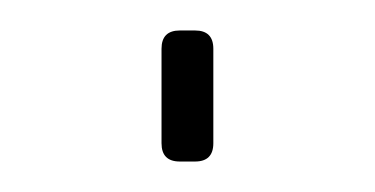

<svg xmlns="http://www.w3.org/2000/svg" viewBox="-20 -106 246 126"><path d="M98 -86H108Q120 -86 120 -74V-12Q120 0 108 0H98Q86 0 86 -12V-74Q86 -86 98 -86Z"/></svg>

Font: Exo 2.0 Thin
Style: Regular
Weight: 250
Designer: Natanael Gama
Version: Version 1.001;PS 001.001;hotconv 1.0.70;makeotf.lib2.5.58329